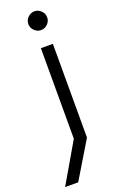

<svg xmlns="http://www.w3.org/2000/svg" viewBox="-216 -737 593 978"><g transform="rotate(-20 80.5 -247.5)"><path d="M-45 200 96 -42 81 15V-507H146V1L26 200ZM114 -593Q94 -593 78.5 -608Q63 -623 63 -644Q63 -665 78.5 -680Q94 -695 114 -695Q134 -695 149.5 -680Q165 -665 165 -644Q165 -623 149.5 -608Q134 -593 114 -593Z"/></g></svg>

Font: TikTok Sans Light
Style: Regular
Weight: 300
Version: Version 4.000